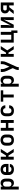

<svg xmlns="http://www.w3.org/2000/svg" viewBox="3507 -4088 786 7840"><g transform="rotate(-90 3900.0 -168.0)"><path d="M81 205V-530H200V-444Q210 -465 224.5 -483.5Q239 -502 259 -515Q279 -528 302 -533Q325 -538 349 -538Q376 -538 402 -531.5Q428 -525 449.5 -509.5Q471 -494 486.5 -472Q502 -450 511 -425Q520 -400 523.5 -373.5Q527 -347 527 -320V-210Q527 -183 523.5 -156.5Q520 -130 511 -105Q502 -80 486.5 -58Q471 -36 449.5 -20.5Q428 -5 402 1.5Q376 8 349 8Q325 8 302 3Q279 -2 259 -15Q239 -28 224.5 -46.5Q210 -65 200 -86V205ZM301 -93Q323 -93 345 -101Q367 -109 382 -126Q397 -143 402.5 -165Q408 -187 408 -210V-320Q408 -343 402.5 -365Q397 -387 382 -404Q367 -421 345 -429Q323 -437 301 -437Q279 -437 258 -428.5Q237 -420 223.5 -403Q210 -386 205 -364Q200 -342 200 -320V-210Q200 -188 205 -166Q210 -144 223.5 -127Q237 -110 258 -101.5Q279 -93 301 -93Z M903 8Q873 8 843 3Q813 -2 785.5 -14.5Q758 -27 735.5 -47.5Q713 -68 698.5 -94.5Q684 -121 678.5 -150.5Q673 -180 673 -210V-320Q673 -350 678.5 -379.5Q684 -409 698 -435.5Q712 -462 734.5 -482.5Q757 -503 784 -515.5Q811 -528 840.5 -533Q870 -538 900 -538Q930 -538 959.5 -533Q989 -528 1016 -515.5Q1043 -503 1065.5 -482.5Q1088 -462 1102 -435.5Q1116 -409 1121.5 -379.5Q1127 -350 1127 -320V-215H792V-210Q792 -187 798 -164.5Q804 -142 819.5 -125Q835 -108 857.5 -100.5Q880 -93 903 -93Q919 -93 936 -95.5Q953 -98 968 -105.5Q983 -113 994 -127Q1005 -141 1006 -157H1125Q1123 -132 1113.5 -107.5Q1104 -83 1088 -63Q1072 -43 1050 -29Q1028 -15 1004 -6.5Q980 2 954 5Q928 8 903 8ZM792 -315H1008V-320Q1008 -343 1002 -365Q996 -387 981.5 -404.5Q967 -422 945 -429.5Q923 -437 900 -437Q877 -437 855 -429.5Q833 -422 818.5 -404.5Q804 -387 798 -365Q792 -343 792 -320Z M1300 0V-530H1419V-315H1468L1605 -530H1739L1564 -265L1739 0H1605L1468 -215H1419V0Z M2100 8Q2070 8 2040.5 3Q2011 -2 1984 -14.5Q1957 -27 1934.5 -47.5Q1912 -68 1898 -94.5Q1884 -121 1878.5 -150.5Q1873 -180 1873 -210V-320Q1873 -350 1878.5 -379.5Q1884 -409 1898 -435.5Q1912 -462 1934.5 -482.5Q1957 -503 1984 -515.5Q2011 -528 2040.5 -534.5Q2070 -541 2100 -541Q2130 -541 2159.5 -534.5Q2189 -528 2216 -515.5Q2243 -503 2265.5 -482.5Q2288 -462 2302 -435.5Q2316 -409 2321.5 -379.5Q2327 -350 2327 -320V-210Q2327 -180 2321.5 -150.5Q2316 -121 2302 -94.5Q2288 -68 2265.5 -47.5Q2243 -27 2216 -14.5Q2189 -2 2159.5 3Q2130 8 2100 8ZM2100 -93Q2123 -93 2145 -100.5Q2167 -108 2181.5 -125.5Q2196 -143 2202 -165Q2208 -187 2208 -210V-320Q2208 -343 2202 -365.5Q2196 -388 2181 -405Q2166 -422 2143.5 -429.5Q2121 -437 2099 -437Q2076 -437 2054.5 -429Q2033 -421 2018 -404Q2003 -387 1997.5 -365Q1992 -343 1992 -320V-210Q1992 -187 1998 -165Q2004 -143 2018.5 -125.5Q2033 -108 2055 -100.5Q2077 -93 2100 -93Z M2481 0V-530H2600V-322H2800V-530H2919V0H2800V-221H2600V0Z M3298 8Q3268 8 3238.5 3Q3209 -2 3182 -14.5Q3155 -27 3133.5 -48Q3112 -69 3098 -95Q3084 -121 3078.5 -150.5Q3073 -180 3073 -210V-320Q3073 -350 3078.5 -379.5Q3084 -409 3098 -435Q3112 -461 3133.5 -482Q3155 -503 3182 -515.5Q3209 -528 3238.5 -533Q3268 -538 3298 -538Q3325 -538 3353 -534Q3381 -530 3406.5 -519Q3432 -508 3454 -490.5Q3476 -473 3491 -449Q3506 -425 3513.5 -398Q3521 -371 3521 -343Q3521 -343 3521 -343Q3521 -343 3521 -343H3402Q3402 -343 3402 -343Q3402 -343 3402 -343Q3402 -363 3394.5 -382Q3387 -401 3372 -414Q3357 -427 3337 -432Q3317 -437 3298 -437Q3275 -437 3253.5 -429Q3232 -421 3217.5 -404Q3203 -387 3197.5 -364.5Q3192 -342 3192 -320V-210Q3192 -188 3197.5 -165.5Q3203 -143 3217.5 -126Q3232 -109 3253.5 -101Q3275 -93 3298 -93Q3317 -93 3337 -98Q3357 -103 3372 -116Q3387 -129 3394.5 -148Q3402 -167 3402 -187Q3402 -187 3402 -187Q3402 -187 3402 -187H3521Q3521 -187 3521 -187Q3521 -187 3521 -187Q3521 -159 3513.5 -132Q3506 -105 3491 -81Q3476 -57 3454 -39.5Q3432 -22 3406.5 -11Q3381 0 3353 4Q3325 8 3298 8Z M3841 0V-429H3669V-530H4131V-429H3959V0Z M4281 205V-530H4400V-444Q4410 -465 4424.5 -483.5Q4439 -502 4459 -515Q4479 -528 4502 -533Q4525 -538 4549 -538Q4576 -538 4602 -531.5Q4628 -525 4649.5 -509.5Q4671 -494 4686.5 -472Q4702 -450 4711 -425Q4720 -400 4723.5 -373.5Q4727 -347 4727 -320V-210Q4727 -183 4723.5 -156.5Q4720 -130 4711 -105Q4702 -80 4686.5 -58Q4671 -36 4649.5 -20.5Q4628 -5 4602 1.5Q4576 8 4549 8Q4525 8 4502 3Q4479 -2 4459 -15Q4439 -28 4424.5 -46.5Q4410 -65 4400 -86V205ZM4501 -93Q4523 -93 4545 -101Q4567 -109 4582 -126Q4597 -143 4602.5 -165Q4608 -187 4608 -210V-320Q4608 -343 4602.5 -365Q4597 -387 4582 -404Q4567 -421 4545 -429Q4523 -437 4501 -437Q4479 -437 4458 -428.5Q4437 -420 4423.5 -403Q4410 -386 4405 -364Q4400 -342 4400 -320V-210Q4400 -188 4405 -166Q4410 -144 4423.5 -127Q4437 -110 4458 -101.5Q4479 -93 4501 -93Z M4961 205V198Q4961 167 4966 136.5Q4971 106 4983 78L5037 -41L4919 -302Q4903 -338 4892 -377Q4881 -416 4881 -457V-530H5000V-457Q5000 -442 5002 -427Q5004 -412 5008 -397.5Q5012 -383 5017.5 -369Q5023 -355 5029 -341L5096 -174L5172 -343Q5184 -370 5192 -398.5Q5200 -427 5200 -457V-530H5319V-457Q5319 -416 5308 -377Q5297 -338 5281 -302L5092 119Q5083 137 5081.5 157.5Q5080 178 5080 198V205Z M5500 0V-530H5619V-315H5668L5805 -530H5939L5764 -265L5939 0H5805L5668 -215H5619V0Z M6474 151V0H6081V-530H6200V-101H6400V-530H6519V-101H6577V151Z M6681 0V-530H6800V-318Q6800 -293 6799 -267.5Q6798 -242 6794.5 -216.5Q6791 -191 6786.5 -166Q6782 -141 6779 -116L6990 -530H7119V0H7000V-212Q7000 -237 7001 -262.5Q7002 -288 7005.5 -313.5Q7009 -339 7013.5 -364Q7018 -389 7021 -414L6810 0Z M7249 0 7398 -190Q7370 -196 7345 -211Q7320 -226 7303.5 -249Q7287 -272 7280 -300.5Q7273 -329 7273 -357Q7273 -381 7277.5 -404.5Q7282 -428 7293.5 -449Q7305 -470 7323 -486.5Q7341 -503 7363 -512.5Q7385 -522 7408.5 -526Q7432 -530 7456 -530H7719V0H7600V-184H7528L7384 0ZM7456 -285H7600V-429H7456Q7442 -429 7429 -424Q7416 -419 7407.5 -408.5Q7399 -398 7395.5 -384.5Q7392 -371 7392 -357Q7392 -343 7395.5 -329.5Q7399 -316 7407.5 -305.5Q7416 -295 7429 -290Q7442 -285 7456 -285Z"/></g></svg>

Font: Iosevka Curly Extended
Style: Bold
Weight: 700
Width: 7
Monospace: yes
Designer: Belleve Invis
Foundry: Belleve Invis
Version: Version 11.1.0; ttfautohint (v1.8.3)